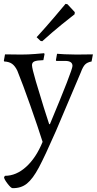

<svg xmlns="http://www.w3.org/2000/svg" viewBox="-29 -735 502 996"><path d="M347 -393Q347 -419 309 -419H263L261 -423L267 -456Q276 -455 306.5 -453.5Q337 -452 368 -452L453 -453L446 -416Q424 -412 412.5 -400.5Q401 -389 390 -359L261 -55Q204 75 172.5 134Q141 193 110.5 217.5Q80 242 36 241Q28 241 10 217.5Q-8 194 -8 184L-3 177Q55 177 106.5 130.5Q158 84 192 1Q168 -75 128.5 -187Q89 -299 61 -368Q49 -393 33.5 -404Q18 -415 -7 -416L-9 -420L-3 -453L80 -452Q117 -452 153.5 -455Q190 -458 200 -459L202 -454L196 -423Q162 -422 149.5 -416.5Q137 -411 137 -397Q137 -381 157 -313Q177 -245 198 -178Q219 -111 226 -91H230Q347 -371 347 -393ZM190 -521 181 -523 161 -542Q206 -591 252 -645Q298 -699 311 -715L321 -713L359 -672L358 -661Q343 -650 292.5 -609Q242 -568 190 -521Z"/></svg>

Font: Sahitya
Style: Regular
Weight: 400
Designer: Juan Pablo del Peral
Foundry: Juan Pablo del Peral (http://www.huertatipografica.com)
Version: Version 1.001;PS 001.000;hotconv 1.0.70;makeotf.lib2.5.58329